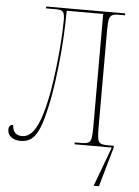

<svg xmlns="http://www.w3.org/2000/svg" viewBox="-61 -761 736 1017"><g transform="rotate(5 307.0 -252.0)"><path d="M70 7Q38 7 19 -8Q0 -23 0 -47Q0 -61 6.5 -67.5Q13 -74 23 -74Q26 -19 76 -19Q102 -19 125 -41.5Q148 -64 168 -118Q188 -172 206 -268Q215 -322 222 -378.5Q229 -435 233.5 -487.5Q238 -540 240 -582Q242 -624 242 -648Q242 -682 234 -693Q226 -704 198 -704H143V-714H563V-704H528Q506 -704 494.5 -698Q483 -692 479 -674Q475 -656 475 -618V-98Q475 -59 478.5 -40.5Q482 -22 494 -16Q506 -10 532 -10H564V0L504 210H476L554 0H356V-10H390Q416 -10 428 -16Q440 -22 443.5 -40.5Q447 -59 447 -98V-701H253Q253 -637 248.5 -556.5Q244 -476 234.5 -393.5Q225 -311 213 -243Q195 -148 176.5 -93.5Q158 -39 133 -16Q108 7 70 7Z"/></g></svg>

Font: Noto Serif Display SemiCondensed Thin
Style: Regular
Weight: 100
Width: 4
Designer: Monotype Design Team
Foundry: Monotype Imaging Inc.
Version: Version 2.009